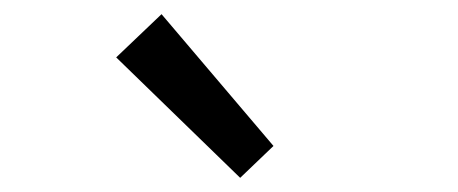

<svg xmlns="http://www.w3.org/2000/svg" viewBox="-20 -892 646 271"><path d="M319 -641 144 -811 208 -872 366 -686Z"/></svg>

Font: Swei Fan Sans CJK TC
Style: Regular
Weight: 400
Version: Version 2.130